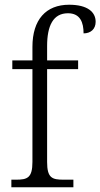

<svg xmlns="http://www.w3.org/2000/svg" viewBox="-20 -791 424 811"><path d="M28 0H290V-32H249C200 -32 179 -39 179 -107V-499H310V-536H179V-597C179 -683 205 -735 267 -735C319 -735 333 -696 333 -650C363 -650 384 -668 384 -699C384 -740 350 -771 272 -771C174 -771 117 -708 117 -593V-536H32V-499H117V-107C117 -39 95 -32 47 -32H28Z"/></svg>

Font: Noto Serif Bengali SemiCondensed Light
Style: Regular
Weight: 300
Width: 4
Designer: Juan Bruce, Universal Thirst, Indian Type Foundry and the Monotype Design Team.
Foundry: Monotype Imaging Inc.
Version: Version 2.003